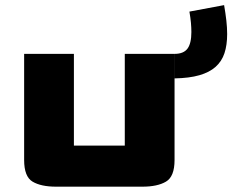

<svg xmlns="http://www.w3.org/2000/svg" viewBox="-20 -712 891 735"><path d="M72.4 -99.4V-505.8H262.9V-154.7Q262.9 -154.7 262.9 -154.7Q262.9 -154.7 262.9 -154.7H457.7Q457.7 -154.7 457.7 -154.7Q457.7 -154.7 457.7 -154.7V-505.8H648.2V-99.4Q648.2 -35.9 615.4 -16.7Q582.7 2.6 525.2 2.6H194.4Q136.9 2.6 104.6 -16.7Q72.4 -35.9 72.4 -99.4ZM648.4 -411.9V-505.8Q682.7 -505.8 697.7 -525.8Q712.6 -545.8 712.6 -589.3Q712.6 -605.6 710.9 -625.1Q709.1 -644.5 705.1 -667.6L837.9 -692.4Q843.4 -660.9 846.5 -633.4Q849.6 -605.9 849.6 -581.7Q849.6 -539.8 839.3 -508.4Q828.9 -477.1 805.2 -456Q781.5 -435 743.1 -424Q704.7 -412.9 648.4 -411.9Z"/></svg>

Font: Science Gothic
Style: Regular
Weight: 400
Designer: Thomas Phinney, Vassil Kateliev, Brandon Buerkle
Foundry: Font Detective LLC
Version: Version 1.018